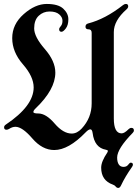

<svg xmlns="http://www.w3.org/2000/svg" viewBox="-78 -738 687 957"><path d="M-57.6 -103.5Q-57.6 -111.3 -48.8 -117.2Q89.8 -210 89.8 -302.2Q89.8 -356 36.4 -417.2Q-17.1 -478.5 -17.1 -547.9Q-17.1 -617.2 40.3 -667.7Q97.7 -718.3 155 -718.3Q212.4 -718.3 237.5 -694.6Q262.7 -670.9 262.7 -641.8Q262.7 -612.8 250 -596.2Q237.3 -579.6 228.5 -579.6Q216.8 -579.6 216.8 -592.3Q216.8 -598.6 225.1 -607.9Q233.4 -617.2 233.4 -634.8Q233.4 -652.3 217 -666.5Q200.7 -680.7 169.2 -680.7Q137.7 -680.7 115 -659.4Q92.3 -638.2 92.3 -596.4Q92.3 -554.7 145 -494.1Q197.8 -433.6 197.8 -376Q197.8 -291.5 98.6 -196.8Q88.4 -187 88.4 -179.7Q88.4 -172.4 112.8 -172.4Q151.4 -172.4 194.3 -122.3Q237.3 -72.3 279.3 -72.3Q306.2 -72.3 329.1 -97.2Q378.9 -150.4 378.9 -222.7V-574.2Q378.9 -591.8 363.5 -591.8Q348.1 -591.8 348.1 -604.7Q348.1 -617.7 361.3 -621.1Q446.8 -643.1 535.6 -712.9Q542.5 -718.3 549.3 -718.3Q561 -718.3 561 -706.5Q561 -698.7 552.7 -691.4Q489.3 -635.3 489.3 -578.1V-147.5Q489.3 -73.2 528.3 -73.2Q542 -73.2 562.5 -93.8Q569.3 -100.6 576.7 -100.6Q589.4 -100.6 589.4 -87.9Q589.4 -81.5 583.5 -75.7Q505.9 3.4 505.9 47.4Q505.9 69.3 513.9 81.5Q522 93.8 537.6 93.8Q553.2 93.8 561 83Q568.4 72.8 573.7 72.8Q584.5 72.8 584.5 83Q584.5 87.9 579.6 94.7Q545.4 143.1 525.4 186Q519.5 198.7 511.7 198.7Q503.9 198.7 499 192.1Q494.1 185.5 484.4 182.1Q426.3 161.6 426.3 97.7Q426.3 67.4 456.5 22.9Q459.5 18.6 459.5 14.2Q459.5 9.8 449.7 8.3Q393.1 -1.5 383.8 -74.2Q381.3 -93.3 372.3 -93.3Q363.3 -93.3 349.1 -78.6Q263.7 9.8 192.4 9.8Q132.8 9.8 83 -48.1Q33.2 -106 -1 -106Q-16.6 -106 -32.2 -95.7Q-39.1 -91.3 -45.9 -91.3Q-57.6 -91.3 -57.6 -103.5Z"/></svg>

Font: UnifrakturMaguntia21
Style: Book
Weight: 400
Designer: j. 'mach' wust, Gerrit Ansmann, Georg Duffner, based on a font by Peter Wiegel, original typeface by Carl Albert Fahrenw
Version: Version 2017-03-19